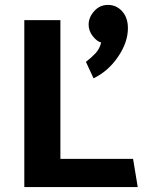

<svg xmlns="http://www.w3.org/2000/svg" viewBox="-20 -762 591 782"><path d="M501 -647Q501 -590 461 -531Q421 -472 361 -443L330 -510Q352 -527 369 -545Q386 -563 392 -589Q375 -593 358 -614.5Q341 -636 341 -662Q341 -691 363.5 -716.5Q386 -742 420 -742Q454 -742 477.5 -716Q501 -690 501 -647ZM541 0H79V-680H226V-115H522Z"/></svg>

Font: Palanquin Dark Medium
Style: Regular
Weight: 500
Designer: Pria Ravichandran
Version: Version 1.001